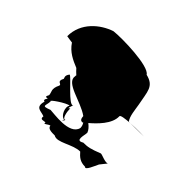

<svg xmlns="http://www.w3.org/2000/svg" viewBox="-122 -811 838 838"><g transform="rotate(45 297.0 -392.5)"><path d="M24 -488C24 -488 54 -483 58 -483C82 -447 116 -432 150 -418C157 -410 165 -402 173 -395C172 -394 172 -392 172 -389C162 -340 268 -329 320 -291C321 -279 323 -267 338 -269L340 -271C345 -263 348 -255 348 -245C334 -188 221 -209 200 -209C154 -191 174 -208 174 -236C160 -234 228 -281 246 -281C232 -263 252 -221 272 -221C262 -203 277 -220 277 -224C263 -216 256 -253 256 -275C242 -257 256 -293 256 -293C242 -275 161 -377 150 -377C135 -359 145 -349 145 -346C128 -314 156 -325 152 -311C134 -275 150 -268 150 -250C136 -225 156 -239 156 -234C142 -216 156 -216 156 -216C142 -168 176 -177 198 -167C194 -145 213 -155 223 -155C218 -137 239 -160 248 -160C249 -142 275 -143 292 -143C320 -125 374 -172 420 -172C436 -154 450 -140 482 -140C492 -127 509 -172 518 -190L542 -220C528 -215 499 -230 490 -230C444 -212 431 -209 402 -209C366 -187 384 -236 384 -252C380 -264 370 -275 357 -285C385 -309 434 -355 432 -402C432 -409 457 -412 486 -414H478C463 -434 461 -469 456 -497C442 -565 447 -600 388 -614C369 -648 199 -652 151 -646C91 -626 24 -572 24 -488ZM318 -315C318 -315 317 -315 317 -315C317 -315 318 -315 318 -315ZM486 -414C527 -417 570 -415 570 -415C540 -415 519 -414 486 -414Z"/></g></svg>

Font: Alpina
Style: Regular
Weight: 400
Version: Version 0.9